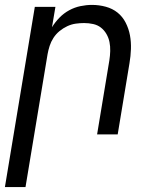

<svg xmlns="http://www.w3.org/2000/svg" viewBox="-24 -548 644 783"><path d="M-4 215 118 -520H202L188 -437Q201 -458 218.5 -476Q236 -494 258 -506Q280 -518 304 -523Q328 -528 351 -528Q380 -528 407.5 -520.5Q435 -513 455.5 -496.5Q476 -480 488.5 -455.5Q501 -431 506 -404Q511 -377 510 -348Q509 -319 504 -290L456 0H372L422 -302Q425 -321 425.5 -340Q426 -359 422.5 -376.5Q419 -394 410 -409.5Q401 -425 387.5 -435.5Q374 -446 356 -450Q338 -454 319 -454Q302 -454 284.5 -451.5Q267 -449 250 -441Q233 -433 218.5 -421Q204 -409 194 -393.5Q184 -378 178.5 -361Q173 -344 170 -327L80 215Z"/></svg>

Font: Iosevka Extended Oblique
Style: Regular
Weight: 400
Width: 7
Italic angle: -9°
Monospace: yes
Designer: Belleve Invis
Foundry: Belleve Invis
Version: Version 32.0.1; ttfautohint (v1.8.4)